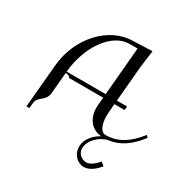

<svg xmlns="http://www.w3.org/2000/svg" viewBox="-171 -731 1104 1109"><g transform="rotate(30 381.0 -176.0)"><path d="M624 152.9 601.3 133.4C576.9 161.8 548.9 182.9 526.1 182.9C491.9 182.9 464.1 156.4 464.1 123.9C464.1 72.5 516.2 19.7 571.5 8.2C643.9 -0.5 703.7 -41.3 762.2 -117L749.4 -130C687.3 -49 621.6 -10 542.9 -10C511.7 -10 492.9 -49.1 492.9 -110.3C492.9 -119.7 493.3 -129.6 494.2 -140L498.6 -190H566.6L568.8 -215H500.8L521.4 -450L536.4 -565L411 -560C250.9 -560 108 -405.4 90.8 -215L64.7 75H84.7L87.3 45C89.5 20 98.7 8.4 119 -7.5C139.4 -23.4 150.5 -40 152.7 -65L164.9 -205C182.3 -205 195 -199.1 195 -190H423.6L419.2 -140C418.7 -133.6 418.4 -127.4 418.4 -121.4C418.4 -47.8 458.9 2 524.6 9.1C479.2 32.9 444.1 77.5 444.1 123.9C444.1 173 480.9 212.9 526.1 212.9C564.9 212.9 598.8 182.3 624 152.9ZM425.8 -215H165.8C181.3 -391.6 285.6 -535 398.8 -535H453.8Z"/></g></svg>

Font: Galberik
Style: Regular
Weight: 400
Designer: Gluk
Foundry: Gluk
Version: Version 0.50